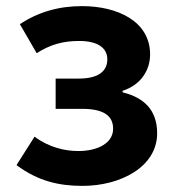

<svg xmlns="http://www.w3.org/2000/svg" viewBox="-20 -594 574 628"><path d="M250 14C374 14 494 -48 494 -158C494 -235 450 -275 381 -292V-297C443 -317 471 -367 471 -416C471 -524 365 -574 248 -574C171 -574 104 -554 45 -515L100 -420C144 -448 185 -460 239 -460C297 -460 331 -439 331 -400C331 -360 300 -337 238 -337H162V-238H248C315 -238 350 -218 350 -173C350 -126 300 -100 236 -100C192 -100 140 -112 93 -147L34 -54C105 -1 174 14 250 14Z"/></svg>

Font: Noto Sans Mono CJK HK
Style: Bold
Weight: 700
Designer: Ryoko NISHIZUKA 西塚涼子 (kana, bopomofo & ideographs); Paul D. Hunt (Latin, Greek & Cyrillic); Sandoll Communications 산돌커뮤니
Foundry: Adobe
Version: Version 2.004;hotconv 1.0.118;makeotfexe 2.5.65603